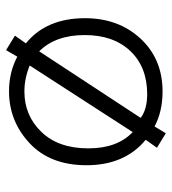

<svg xmlns="http://www.w3.org/2000/svg" viewBox="14 -574 580 649"><g transform="rotate(90 304.5 -249.0)"><path d="M479 -489 452 -451Q538 -380 538 -251Q538 -128 463.5 -58.5Q389 11 288 11Q224 11 171 -17L149 21L100 -9L126 -46Q41 -115 41 -246Q41 -359 110 -433.5Q179 -508 289 -508Q356 -508 407 -481L430 -519ZM153 -91 378 -434Q349 -456 298 -456Q206 -456 152 -399Q98 -342 98 -245Q98 -146 153 -91ZM426 -407 201 -59Q244 -41 289 -41Q370 -41 425.5 -98.5Q481 -156 481 -257Q481 -355 426 -407Z"/></g></svg>

Font: Bellota
Style: Regular
Weight: 400
Designer: Kemie Guaida
Foundry: Kemie Guaida
Version: Version 1.000;PS 002.000;hotconv 1.0.70;makeotf.lib2.5.58329